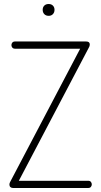

<svg xmlns="http://www.w3.org/2000/svg" viewBox="-20 -938 504 958"><path d="M45 0Q37 0 32 -4.5Q27 -9 27 -17Q27 -23 30 -29L380 -695H55Q46 -695 41.5 -700.5Q37 -706 37 -713Q37 -720 41.5 -725.5Q46 -731 55 -731H410Q428 -731 428 -716Q428 -708 423 -700L74 -36H420Q429 -36 433.5 -30.5Q438 -25 438 -18Q438 -11 433.5 -5.5Q429 0 420 0ZM223 -918Q236 -918 244 -910Q252 -902 252 -889Q252 -876 244 -867.5Q236 -859 223 -859Q209 -859 201 -867.5Q193 -876 193 -889Q193 -902 201 -910Q209 -918 223 -918Z"/></svg>

Font: AkaAcidDosis
Style: ExtraLight
Weight: 250
Designer: Edgar Tolentino, Pablo Impallari, Igino Marini, Aka-Acid
Foundry: Edgar Tolentino, Pablo Impallari, Igino Marini, Aka-Acid
Version: Version 1.007